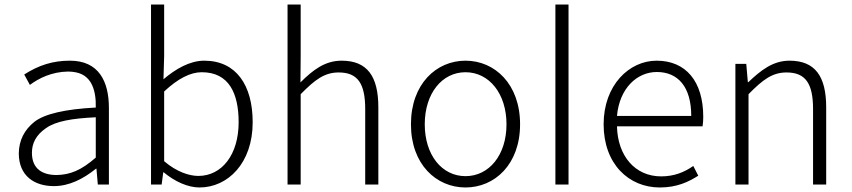

<svg xmlns="http://www.w3.org/2000/svg" viewBox="-20 -815 3761 848"><path d="M218 7C286 7 348 -25 404 -70H406L412 0H461V-338C461 -456 416 -547 289 -547C213 -547 151 -527 87 -486L112 -440C151 -469 208 -498 281 -499C330 -498 359 -484 380 -452C400 -419 404 -377 403 -340C268 -333 177 -312 132 -277C87 -241 64 -195 63 -138C63 -38 132 7 218 7ZM230 -42C170 -42 121 -67 121 -140C121 -181 138 -218 183 -249C227 -280 298 -292 403 -297V-119C339 -63 290 -43 230 -42Z M861 13C986 13 1096 -94 1096 -275C1096 -439 1023 -547 882 -547C818 -547 755 -510 702 -465L705 -567V-795H647V0H694L701 -54H703C752 -13 810 13 861 13ZM856 -38C817 -38 761 -55 705 -103V-411C766 -468 821 -496 871 -496C991 -496 1034 -403 1034 -275C1034 -132 960 -38 856 -38Z M1250 0H1308V-399C1371 -463 1413 -495 1476 -495C1560 -495 1593 -446 1593 -333V0H1651V-341C1651 -478 1602 -547 1489 -547C1416 -547 1363 -507 1307 -451L1308 -567V-795H1250Z M2036 13C2165 13 2277 -89 2277 -266C2277 -444 2165 -547 2036 -547C1907 -547 1795 -444 1795 -266C1795 -89 1907 13 2036 13ZM2036 -37C1932 -37 1856 -130 1856 -266C1856 -402 1932 -496 2036 -496C2140 -496 2217 -402 2217 -266C2217 -130 2140 -37 2036 -37Z M2491 0V-795H2433V0Z M2894 13C2971 13 3021 -12 3064 -39L3042 -82C3002 -54 2957 -36 2900 -36C2785 -36 2708 -126 2705 -257H3083C3085 -270 3086 -284 3086 -299C3086 -456 3009 -547 2880 -547C2759 -547 2646 -439 2646 -266C2646 -91 2757 13 2894 13ZM2705 -303C2716 -426 2794 -497 2881 -497C2974 -497 3033 -432 3033 -303Z M3228 0H3286V-399C3349 -463 3391 -495 3454 -495C3538 -495 3571 -446 3571 -333V0H3629V-341C3629 -478 3580 -547 3467 -547C3394 -547 3341 -505 3285 -452H3283L3276 -533H3228Z"/></svg>

Font: Spoqa Han Sans Neo Light
Style: Regular
Weight: 300
Designer: [Spoqa Han Sans Neo] Dong-huui Kim  Younghwa Kang  Yujin Lee  [Noto Sans] Ryoko NISHIZUKA  (kana & ideographs); Paul D. 
Foundry: Spoqa (http://www.spoqa-han-sans.com)
Version: Version 1.000